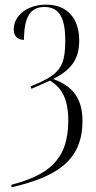

<svg xmlns="http://www.w3.org/2000/svg" viewBox="-20 -564 412 824"><path d="M29 229V240C222 195 334 126 334 -45C334 -147 286 -197 208 -225C288 -265 320 -312 320 -391C320 -484 269 -544 179 -544C91 -544 39 -493 39 -438C39 -408 56 -393 83 -393C83 -494 112 -534 171 -534C230 -534 260 -494 260 -391C260 -274 235 -243 111 -193L115 -183L195 -218C243 -188 273 -143 273 -46C273 129 179 189 29 229Z"/></svg>

Font: Noto Serif Display ExtraCondensed Light
Style: Regular
Weight: 300
Width: 2
Designer: Monotype Design Team
Foundry: Monotype Imaging Inc.
Version: Version 2.009